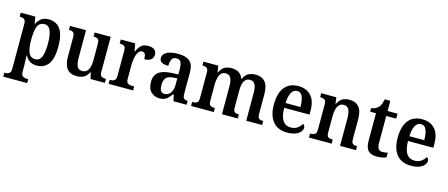

<svg xmlns="http://www.w3.org/2000/svg" viewBox="-53 -1330 5220 2238"><g transform="rotate(15 2556.5 -211.0)"><path d="M14 237V189H23Q39 189 55 184.5Q71 180 81.5 165.5Q92 151 92 121V-419Q92 -464 73 -476Q54 -488 26 -488H18V-536H194L208 -454H212Q232 -495 266 -520.5Q300 -546 354 -546Q446 -546 495 -479Q544 -412 544 -267Q544 -123 495.5 -56Q447 11 355 11Q303 11 270 -11.5Q237 -34 217 -72H212Q214 -48 215.5 -14.5Q217 19 217 45V123Q217 152 227.5 166Q238 180 254 184.5Q270 189 286 189H303V237ZM322 -56Q373 -56 395.5 -110Q418 -164 418 -268Q418 -371 395.5 -425Q373 -479 322 -479Q261 -479 239 -424.5Q217 -370 217 -268Q217 -163 239 -109.5Q261 -56 322 -56Z M836 10Q760 10 721 -37.5Q682 -85 682 -187V-419Q682 -462 665 -475Q648 -488 616 -488H613V-536H806V-204Q806 -137 822.5 -101Q839 -65 886 -65Q936 -65 958 -108Q980 -151 980 -222V-420Q980 -466 960.5 -477Q941 -488 913 -488H910V-536H1104V-113Q1104 -69 1123.5 -58.5Q1143 -48 1171 -48H1177V0H1004L987 -76H982Q955 -24 918 -7Q881 10 836 10Z M1222 0V-48H1225Q1257 -48 1277.5 -60.5Q1298 -73 1298 -120V-420Q1298 -464 1278.5 -476Q1259 -488 1228 -488H1225V-536H1399L1417 -443H1421Q1440 -490 1468.5 -518.5Q1497 -547 1554 -547Q1606 -547 1631 -526Q1656 -505 1656 -468Q1656 -429 1629 -407Q1602 -385 1549 -385Q1549 -426 1539 -446Q1529 -466 1503 -466Q1479 -466 1463.5 -447Q1448 -428 1439 -399Q1430 -370 1426 -338Q1422 -306 1422 -280V-115Q1422 -71 1442 -59.5Q1462 -48 1490 -48H1518V0Z M1838 10Q1777 10 1735 -29.5Q1693 -69 1693 -152Q1693 -232 1745 -270.5Q1797 -309 1902 -313L1979 -316V-373Q1979 -427 1966.5 -459.5Q1954 -492 1910 -492Q1869 -492 1854.5 -461.5Q1840 -431 1840 -383Q1786 -383 1759 -398.5Q1732 -414 1732 -448Q1732 -483 1756.5 -505Q1781 -527 1823 -537.5Q1865 -548 1916 -548Q2009 -548 2056 -509Q2103 -470 2103 -376V-119Q2103 -78 2115.5 -63Q2128 -48 2159 -48H2163V0H2005L1987 -77H1979Q1959 -49 1940.5 -30Q1922 -11 1898 -0.5Q1874 10 1838 10ZM1880 -55Q1925 -55 1952 -92.5Q1979 -130 1979 -191V-269L1932 -266Q1869 -262 1844.5 -232.5Q1820 -203 1820 -147Q1820 -55 1880 -55Z M2217 0V-48H2224Q2255 -48 2274.5 -60Q2294 -72 2294 -118V-423Q2294 -466 2275.5 -478Q2257 -490 2226 -490H2223V-536H2402L2414 -460H2419Q2445 -513 2479.5 -530.5Q2514 -548 2562 -548Q2611 -548 2646.5 -527.5Q2682 -507 2699 -459H2706Q2731 -512 2768.5 -530Q2806 -548 2853 -548Q2925 -548 2966 -501.5Q3007 -455 3007 -353V-119Q3007 -72 3024 -60Q3041 -48 3072 -48H3075V0H2883V-337Q2883 -401 2865 -436.5Q2847 -472 2802 -472Q2769 -472 2749.5 -452Q2730 -432 2721.5 -399Q2713 -366 2713 -327V-119Q2713 -72 2730 -60Q2747 -48 2778 -48H2781V0H2590V-337Q2590 -401 2572 -436.5Q2554 -472 2509 -472Q2475 -472 2455.5 -450Q2436 -428 2427 -392Q2418 -356 2418 -314V-114Q2418 -71 2437.5 -59.5Q2457 -48 2488 -48H2491V0Z M3377 10Q3264 10 3204.5 -62Q3145 -134 3145 -264Q3145 -405 3203 -476.5Q3261 -548 3368 -548Q3465 -548 3521 -487Q3577 -426 3577 -307V-260H3271Q3273 -154 3306.5 -106Q3340 -58 3402 -58Q3450 -58 3482.5 -81Q3515 -104 3532 -136Q3542 -131 3549 -120.5Q3556 -110 3556 -95Q3556 -71 3537 -46.5Q3518 -22 3478.5 -6Q3439 10 3377 10ZM3452 -318Q3452 -396 3433 -442.5Q3414 -489 3369 -489Q3325 -489 3300 -445Q3275 -401 3273 -318Z M3640 0V-48H3645Q3676 -48 3696.5 -60Q3717 -72 3717 -118V-422Q3717 -465 3698 -476.5Q3679 -488 3648 -488H3644V-536H3826L3837 -460H3842Q3868 -513 3903 -530.5Q3938 -548 3985 -548Q4058 -548 4098.5 -501.5Q4139 -455 4139 -353V-119Q4139 -72 4155.5 -60Q4172 -48 4203 -48H4207V0H4015V-337Q4015 -401 3997 -437Q3979 -473 3934 -473Q3899 -473 3878.5 -450.5Q3858 -428 3849.5 -392Q3841 -356 3841 -314V-114Q3841 -71 3860 -59.5Q3879 -48 3910 -48H3914V0Z M4458 10Q4392 10 4356.5 -24.5Q4321 -59 4321 -147V-476H4251V-520Q4278 -521 4300 -532Q4322 -543 4336 -559Q4351 -575 4361 -599Q4371 -623 4378 -659H4445V-536H4565V-476H4445V-152Q4445 -103 4460.5 -81Q4476 -59 4508 -59Q4526 -59 4542 -61Q4558 -63 4573 -67V-11Q4559 -4 4528.5 3Q4498 10 4458 10Z M4871 10Q4758 10 4698.5 -62Q4639 -134 4639 -264Q4639 -405 4697 -476.5Q4755 -548 4862 -548Q4959 -548 5015 -487Q5071 -426 5071 -307V-260H4765Q4767 -154 4800.5 -106Q4834 -58 4896 -58Q4944 -58 4976.5 -81Q5009 -104 5026 -136Q5036 -131 5043 -120.5Q5050 -110 5050 -95Q5050 -71 5031 -46.5Q5012 -22 4972.5 -6Q4933 10 4871 10ZM4946 -318Q4946 -396 4927 -442.5Q4908 -489 4863 -489Q4819 -489 4794 -445Q4769 -401 4767 -318Z"/></g></svg>

Font: Noto Serif Bengali SemiCondensed SemiBold
Style: Regular
Weight: 600
Width: 4
Designer: Juan Bruce, Universal Thirst, Indian Type Foundry and the Monotype Design Team.
Foundry: Monotype Imaging Inc.
Version: Version 2.003; ttfautohint (v1.8.4.7-5d5b)